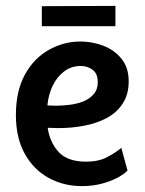

<svg xmlns="http://www.w3.org/2000/svg" viewBox="-20 -628 491 652"><path d="M258 4Q196 4 145 -24Q94 -52 64 -106Q34 -160 34 -237Q34 -319 64.5 -374.5Q95 -430 145.5 -458.5Q196 -487 253 -487Q294 -487 331.5 -472.5Q369 -458 393 -428Q417 -398 417 -352Q417 -307 396.5 -276Q376 -245 342 -227Q308 -209 265.5 -201Q223 -193 179 -193L142 -194Q149 -145 179 -112Q209 -79 273 -79Q314 -79 343 -94Q372 -109 392 -126L413 -49Q401 -36 378 -24Q355 -12 324.5 -4Q294 4 258 4ZM141 -270 169 -269Q191 -269 216 -272Q241 -275 262.5 -283.5Q284 -292 298 -308Q312 -324 312 -349Q312 -378 294.5 -391Q277 -404 254 -404Q223 -404 198.5 -386Q174 -368 159 -337Q144 -306 141 -270ZM122 -539V-607L372 -608V-539Z"/></svg>

Font: Kreon Medium
Style: Regular
Weight: 500
Version: Version 2.002